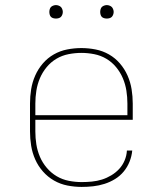

<svg xmlns="http://www.w3.org/2000/svg" viewBox="-20 -727 640 755"><path d="M301 8Q273 8 245 2.5Q217 -3 192.5 -17Q168 -31 149 -52.5Q130 -74 118.5 -100Q107 -126 102.5 -154Q98 -182 98 -210V-320Q98 -348 102.5 -376Q107 -404 118.5 -430Q130 -456 148.5 -477.5Q167 -499 191.5 -513Q216 -527 244 -532.5Q272 -538 300 -538Q328 -538 356 -532.5Q384 -527 408.5 -513Q433 -499 451.5 -477.5Q470 -456 481.5 -430Q493 -404 497.5 -376Q502 -348 502 -320V-256H119V-210Q119 -184 123 -159Q127 -134 137 -110.5Q147 -87 164 -67Q181 -47 203 -34Q225 -21 250.5 -16Q276 -11 301 -11Q321 -11 341.5 -13Q362 -15 381 -21Q400 -27 417.5 -37.5Q435 -48 448.5 -62.5Q462 -77 470 -96Q478 -115 479 -135H500Q498 -113 489.5 -91.5Q481 -70 466.5 -52.5Q452 -35 432.5 -23Q413 -11 391 -4Q369 3 346.5 5.5Q324 8 301 8ZM119 -274H481V-320Q481 -345 477 -370.5Q473 -396 463 -419.5Q453 -443 436.5 -463Q420 -483 398 -496Q376 -509 350.5 -514Q325 -519 300 -519Q275 -519 249.5 -514Q224 -509 202 -496Q180 -483 163.5 -463Q147 -443 137 -419.5Q127 -396 123 -370.5Q119 -345 119 -320ZM400 -654Q395 -654 389.5 -655.5Q384 -657 380.5 -660.5Q377 -664 375.5 -669.5Q374 -675 374 -680Q374 -685 375.5 -690.5Q377 -696 380.5 -699.5Q384 -703 389.5 -705Q395 -707 400 -707Q405 -707 410.5 -705Q416 -703 419.5 -699.5Q423 -696 425 -690.5Q427 -685 427 -680Q427 -675 425 -669.5Q423 -664 419.5 -660.5Q416 -657 410.5 -655.5Q405 -654 400 -654ZM200 -654Q195 -654 189.5 -655.5Q184 -657 180.5 -660.5Q177 -664 175.5 -669.5Q174 -675 174 -680Q174 -685 175.5 -690.5Q177 -696 180.5 -699.5Q184 -703 189.5 -705Q195 -707 200 -707Q205 -707 210.5 -705Q216 -703 219.5 -699.5Q223 -696 225 -690.5Q227 -685 227 -680Q227 -675 225 -669.5Q223 -664 219.5 -660.5Q216 -657 210.5 -655.5Q205 -654 200 -654Z"/></svg>

Font: Iosevka Curly Slab ThEx
Style: Regular
Weight: 100
Width: 7
Monospace: yes
Designer: Belleve Invis
Foundry: Belleve Invis
Version: Version 11.1.0; ttfautohint (v1.8.3)